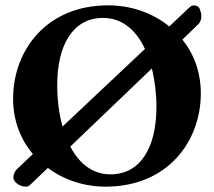

<svg xmlns="http://www.w3.org/2000/svg" viewBox="-20 -684 802 718"><path d="M721 -593C730 -601 733 -613 733 -624C733 -633 730 -643 727 -650C724 -659 715 -664 706 -664C699 -664 693 -661 688 -656L613 -585C551 -636 470 -664 384 -664C153 -664 29 -495 29 -315C29 -233 57 -162 103 -108L46 -54C36 -45 30 -33 30 -20C30 -3 54 14 77 14C85 14 88 11 92 8L159 -56C219 -11 295 14 375 14C607 14 731 -155 731 -335C731 -414 705 -483 662 -536ZM194 -367C194 -514 252 -617 365 -617C438 -617 490 -570 522 -501L214 -211C200 -260 194 -314 194 -367ZM565 -284C565 -135 507 -32 393 -32C325 -32 275 -74 243 -136L548 -428C559 -382 565 -333 565 -284Z"/></svg>

Font: EB Garamond
Style: Bold
Weight: 700
Designer: Georg Duffner and Octavio Pardo
Foundry: Georg Duffner
Version: Version 1.000;PS 001.000;hotconv 1.0.88;makeotf.lib2.5.64775